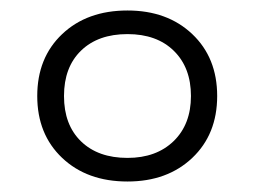

<svg xmlns="http://www.w3.org/2000/svg" viewBox="-20 -730 485 366"><path d="M51 -547Q51 -620 98.5 -665Q146 -710 223 -710Q299 -710 346.5 -665Q394 -620 394 -547Q394 -474 346.5 -429Q299 -384 223 -384Q146 -384 98.5 -429Q51 -474 51 -547ZM344 -547Q344 -601 311.5 -633Q279 -665 223 -665Q167 -665 134.5 -633.5Q102 -602 102 -547Q102 -492 134.5 -460.5Q167 -429 223 -429Q278 -429 311 -461Q344 -493 344 -547Z"/></svg>

Font: Kodchasan Light
Style: Regular
Weight: 300
Version: Version 1.000; ttfautohint (v1.6)